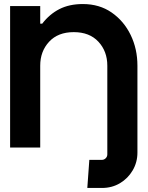

<svg xmlns="http://www.w3.org/2000/svg" viewBox="-20 -730 730 950"><path d="M485 200H412L422 61H484Q495 61 503 53Q511 45 511 34V-405Q511 -476 467 -523.5Q423 -571 345 -571Q267 -571 223 -523.5Q179 -476 179 -405V0H30V-700H179V-613H189Q225 -660 274 -685Q323 -710 390 -710Q472 -710 532.5 -668Q593 -626 626.5 -557Q660 -488 660 -405V25Q660 73 636.5 113Q613 153 573.5 176.5Q534 200 485 200Z"/></svg>

Font: Vina Sans
Style: Regular
Weight: 400
Designer: Andree Nguyen
Foundry: Nguyen Type Foundry
Version: Version 1.002; ttfautohint (v1.8.4.7-5d5b);gftools[0.9.28]